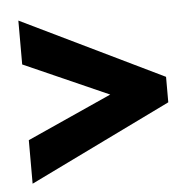

<svg xmlns="http://www.w3.org/2000/svg" viewBox="-42 -645 569 571"><g transform="rotate(-5 242.5 -359.5)"><path d="M33 -246V-116L456 -322V-398L33 -603V-472L286 -360Z"/></g></svg>

Font: Noto Sans Armenian ExtraCondensed ExtraBold
Style: Regular
Weight: 800
Width: 2
Designer: Monotype Design Team
Foundry: Monotype Imaging Inc.
Version: Version 2.008